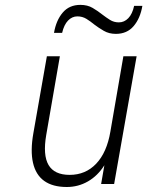

<svg xmlns="http://www.w3.org/2000/svg" viewBox="-20 -736 590 768"><path d="M247 12Q191 12 157 -12.2Q123 -36.5 112 -84.8Q101 -133 113.5 -203.5L167.5 -511H219.5L165 -196.5Q151 -115.5 174.2 -76Q197.5 -36.5 258.5 -36.5Q322.5 -36.5 365 -81.5Q407.5 -126.5 421.5 -209.5L473.5 -511H526.5L436.5 0H384.5L397.5 -75Q371 -33 332 -10.5Q293 12 247 12ZM443.5 -600.5Q416 -600.5 395 -612.8Q374 -625 357 -638Q342 -650.5 325.8 -660.5Q309.5 -670.5 289.5 -670.5Q268.5 -670.5 252.2 -653.8Q236 -637 228.5 -604.5H196Q204.5 -654.5 230.8 -685.5Q257 -716.5 301.5 -716.5Q330 -716.5 350.8 -704.2Q371.5 -692 389 -678Q404 -666.5 419.8 -656.5Q435.5 -646.5 455.5 -646.5Q477 -646.5 493.2 -663.2Q509.5 -680 516.5 -712.5H549.5Q541 -662.5 514.5 -631.5Q488 -600.5 443.5 -600.5Z"/></svg>

Font: Overpass ExtraLight
Style: Italic
Weight: 250
Italic angle: -10°
Designer: Delve Withrington, Dave Bailey, Thomas Jockin
Foundry: Delve Fonts LLC
Version: Version 4.000